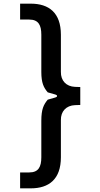

<svg xmlns="http://www.w3.org/2000/svg" viewBox="-20 -871 549 1050"><path d="M90 159H148C247 159 313 110 313 -11V-214C312 -262 342 -294 390 -296L419 -297V-395L390 -396C342 -398 312 -430 313 -478V-681C313 -802 247 -851 148 -851H90V-764H140C190 -764 206 -734 206 -681V-478C206 -417 219 -392 241 -366L283 -354C289 -352 292 -350 292 -346C292 -342 289 -340 283 -338L241 -326C219 -299 206 -275 206 -210V-11C206 42 190 72 140 72H90Z"/></svg>

Font: Finlandica Medium
Style: Regular
Weight: 500
Designer: Niklas Ekholm, Juho Hiilivirta, Jaakko Suomalainen
Foundry: Helsinki Type Studio
Version: Version 2.000;Glyphs 3.2 (3202)